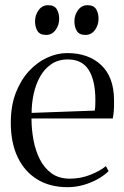

<svg xmlns="http://www.w3.org/2000/svg" viewBox="-20 -726 488 756"><path d="M246 11Q176.5 11 126.5 -19.8Q76.5 -50.5 49.5 -107.2Q22.5 -164 22.5 -242.5Q22.5 -309.5 42.2 -360.5Q62 -411.5 94.5 -446.5Q127 -481.5 166.2 -499.2Q205.5 -517 244.5 -517Q328 -517 378 -470.2Q428 -423.5 429 -334Q429.5 -304.5 428 -288.2Q426.5 -272 424 -259.5H104Q104 -217 111.8 -175Q119.5 -133 137 -98.5Q154.5 -64 183.5 -43.2Q212.5 -22.5 255 -22.5Q298 -22.5 336.5 -38Q375 -53.5 397 -72L407.5 -52Q389.5 -34.5 363.8 -20.2Q338 -6 307.8 2.5Q277.5 11 246 11ZM104.5 -281.5 353 -290.5Q355 -302 355.2 -312.2Q355.5 -322.5 355.5 -333Q355.5 -408.5 329.5 -450.2Q303.5 -492 247 -492Q209 -492 181.8 -473.2Q154.5 -454.5 137.5 -423.8Q120.5 -393 112.5 -355.8Q104.5 -318.5 104.5 -281.5ZM161 -588.5Q137 -588.5 127.5 -604.2Q118 -620 118 -642Q118 -667 132.2 -686.2Q146.5 -705.5 169 -705.5H170Q194 -705.5 203.5 -689.8Q213 -674 213 -652Q213 -627 198.8 -607.8Q184.5 -588.5 162 -588.5ZM316 -588.5Q292 -588.5 282.5 -604.2Q273 -620 273 -642Q273 -667 287.2 -686.2Q301.5 -705.5 324 -705.5H325Q349 -705.5 358.5 -689.8Q368 -674 368 -652Q368 -627 353.8 -607.8Q339.5 -588.5 317 -588.5Z"/></svg>

Font: Merriweather 144pt Light
Style: Regular
Weight: 300
Version: Version 2.100